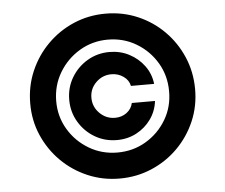

<svg xmlns="http://www.w3.org/2000/svg" viewBox="-53 -799 1020 870"><g transform="rotate(-5 457.5 -364.0)"><path d="M457.4 11.4Q380 11.4 312 -17.8Q244 -46.9 192.3 -98.5Q140.6 -150.2 111.3 -218Q82 -285.9 82.4 -363.6Q82.7 -441.4 112 -509.2Q141.3 -577.1 192.8 -628.7Q244.3 -680.4 312.1 -709.5Q380 -738.6 457.4 -738.6Q535.2 -738.6 603.2 -709.5Q671.2 -680.4 722.5 -628.7Q773.8 -577.1 802.9 -509.2Q832 -441.4 832.4 -363.6Q832.7 -285.9 803.6 -218Q774.5 -150.2 723 -98.5Q671.5 -46.9 603.3 -17.8Q535.2 11.4 457.4 11.4ZM457.4 -106.9Q528.8 -106.9 587 -141.5Q645.2 -176.1 679.9 -234.4Q714.5 -292.6 714.1 -363.3Q714.1 -434.7 679.5 -492.9Q644.9 -551.1 586.6 -585.8Q528.4 -620.4 457.4 -620.4Q387.1 -620.4 328.8 -585.6Q270.6 -550.8 235.8 -492.5Q201 -434.3 200.6 -363.3Q200.3 -293 234.9 -234.7Q269.5 -176.5 328.1 -141.7Q386.7 -106.9 457.4 -106.9ZM259.9 -363.6Q259.9 -419 286.9 -464.5Q313.9 -509.9 359.4 -536.9Q404.8 -563.9 460.2 -563.9Q508.9 -563.9 549.7 -542.6Q590.6 -521.3 617.4 -484.9Q644.2 -448.5 649.5 -402.3H544Q538.7 -429 514.7 -445.8Q490.8 -462.7 460.2 -462.7Q419.4 -462.7 390.1 -433.9Q360.8 -405.2 360.8 -364Q360.8 -323.2 390.1 -293.9Q419.4 -264.6 460.2 -264.6Q490.8 -264.6 513.1 -281.4Q535.5 -298.3 541.2 -324.9H646.7Q641.3 -279.1 615.2 -242.5Q589.1 -206 549 -184.7Q508.9 -163.4 460.2 -163.4Q404.8 -163.4 359.4 -190.3Q313.9 -217.3 286.9 -263Q259.9 -308.6 259.9 -363.6Z"/></g></svg>

Font: Inter Zeller
Style: Bold
Weight: 700
Designer: Rasmus Andersson; Joe Bland
Foundry: zeller
Version: Version 3.015;git-dec3a8cb1